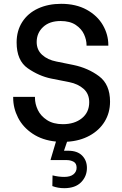

<svg xmlns="http://www.w3.org/2000/svg" viewBox="-20 -735 641 1005"><path d="M331 7 315 54H337Q385 54 410 79.5Q435 105 435 144Q435 188 404.5 219Q374 250 316 250Q283 250 254 239L255 183Q287 191 316 191Q348 191 364.5 177.5Q381 164 381 143Q381 120 365 111.5Q349 103 330 103H245V100L273 6Q202 -1 151 -35Q100 -69 74.5 -119Q49 -169 49 -223V-228H163V-223Q163 -191 178 -159.5Q193 -128 226 -106.5Q259 -85 309 -85Q370 -85 408.5 -116Q447 -147 447 -200Q447 -244 417.5 -270Q388 -296 343 -305L247 -324Q184 -337 125.5 -377.5Q67 -418 67 -513Q67 -574 96.5 -620Q126 -666 179 -690.5Q232 -715 300 -715Q378 -715 434 -684Q490 -653 518.5 -603.5Q547 -554 547 -500V-496H433V-499Q433 -526 420 -555Q407 -584 376.5 -604.5Q346 -625 297 -625Q239 -625 205.5 -593.5Q172 -562 172 -515Q172 -474 200.5 -448Q229 -422 275 -413L364 -395Q441 -379 498.5 -336Q556 -293 556 -203Q556 -145 528 -99Q500 -53 449 -25Q398 3 331 7Z"/></svg>

Font: Be Vietnam Medium
Style: Regular
Weight: 500
Designer: Gabriel Lam
Foundry: TypeRant
Version: Version 4.000